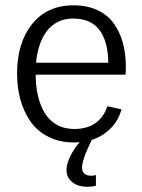

<svg xmlns="http://www.w3.org/2000/svg" viewBox="-20 -530 538 730"><path d="M44.9 0ZM329.6 0Q328.1 2.9 324 12Q319.8 21 318.1 24.9Q316.4 28.8 312.5 37.4Q308.6 45.9 306.9 50.5Q305.2 55.2 302.2 62.5Q299.3 69.8 297.9 75Q296.4 80.1 294.9 86.2Q293.5 92.3 292.7 97.4Q292 102.5 292 106.9Q292 138.2 327.6 138.2Q334 138.2 344.7 135.7V176.3Q329.1 180.2 313 180.2Q275.9 180.2 254.4 162.1Q232.9 144 232.9 117.7Q232.9 87.4 254.2 50.8Q275.4 14.2 294.9 0ZM259.8 -509.8Q310.5 -509.8 349.4 -491.9Q388.2 -474.1 411.6 -442.1Q435.1 -410.2 446.8 -368.2Q458.5 -326.2 458.5 -275.4Q458.5 -258.8 457 -246.1H115.7Q115.7 -203.6 124 -167.2Q132.3 -130.9 149.2 -101.8Q166 -72.8 195.1 -56.2Q224.1 -39.6 262.2 -39.6Q311.5 -39.6 343.3 -62.3Q375 -85 388.2 -126L441.9 -114.3Q430.7 -72.8 402.3 -43.7Q374 -14.6 338.9 -1.7Q303.7 11.2 264.2 11.7H262.2Q207 11.7 164.3 -9.8Q121.6 -31.2 95.9 -68.1Q70.3 -105 57.6 -151.1Q44.9 -197.3 44.9 -250Q44.9 -366.7 101.8 -438.2Q158.7 -509.8 259.8 -509.8ZM391.6 -291.5Q391.1 -371.6 358.4 -415.5Q325.7 -459.5 257.8 -459.5Q225.1 -459.5 199.2 -446.3Q173.3 -433.1 156.5 -409.7Q139.6 -386.2 129.9 -356.4Q120.1 -326.7 117.2 -291.5Z"/></svg>

Font: Pontano Sans
Style: Regular
Weight: 400
Foundry: vernon adams
Version: 1.0